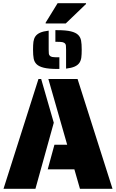

<svg xmlns="http://www.w3.org/2000/svg" viewBox="-20 -1183 727 1203"><path d="M221 -688H238L317 -414L202 0H2ZM446 -122H279L321 -276H401L283 -688H466L685 0H481ZM266 -1041 341 -1163H519V-1158L392 -1036H266ZM394 -872Q394 -889 393 -897.5Q392 -906 387 -911Q382 -916 371 -919Q357 -921 339 -921H327V-994H339Q393 -994 424 -986.5Q455 -979 470 -964Q484 -950 488 -929Q492 -908 492 -872Q492 -841 489.5 -822.5Q487 -804 478 -790Q468 -775 448 -766Q428 -757 394 -753ZM209 -781Q195 -795 191 -816Q187 -837 187 -872Q187 -903 189.5 -921.5Q192 -940 201 -954Q211 -969 231 -978Q251 -987 285 -991V-872Q285 -855 286 -847Q287 -839 292 -834Q297 -828 308 -826Q322 -824 339 -824H352V-751H339Q286 -751 255 -758.5Q224 -766 209 -781Z"/></svg>

Font: Saira Stencil One
Style: Regular
Weight: 400
Designer: Hector Gatti with collaboration of the Omnibus-Type team
Foundry: Omnibus-Type
Version: Version 1.004